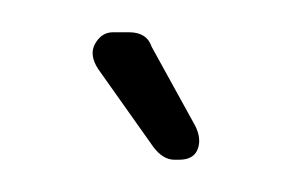

<svg xmlns="http://www.w3.org/2000/svg" viewBox="-20 -447 179 119"><path d="M91 -348H88Q81 -348 75 -356L41 -404Q35 -413 39 -420Q43 -427 50 -427H60Q71 -427 74 -418L101 -369Q105 -361 102.5 -354.5Q100 -348 91 -348Z"/></svg>

Font: Chathura
Style: Bold
Weight: 700
Designer: Appaji Ambarisha Darbha
Foundry: Aditya Fonts
Version: Version 1.001 2016